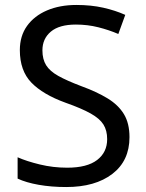

<svg xmlns="http://www.w3.org/2000/svg" viewBox="-20 -744 589 774"><path d="M502 -191Q502 -96 433 -43Q364 10 247 10Q187 10 136 1Q85 -8 51 -24V-110Q87 -94 140.5 -81Q194 -68 251 -68Q331 -68 371.5 -99Q412 -130 412 -183Q412 -218 397 -242Q382 -266 345.5 -286.5Q309 -307 244 -330Q153 -363 106.5 -411Q60 -459 60 -542Q60 -599 89 -639.5Q118 -680 169.5 -702Q221 -724 288 -724Q347 -724 396 -713Q445 -702 485 -684L457 -607Q420 -623 376.5 -634Q333 -645 286 -645Q219 -645 185 -616.5Q151 -588 151 -541Q151 -505 166 -481Q181 -457 215 -438Q249 -419 307 -397Q370 -374 413.5 -347.5Q457 -321 479.5 -284Q502 -247 502 -191Z"/></svg>

Font: Noto Kufi Arabic
Style: Regular
Weight: 400
Designer: Monotype Design Team, David Williams, Khaled Hosny
Foundry: Google LLC
Version: Version 2.109; ttfautohint (v1.8.4.7-5d5b)